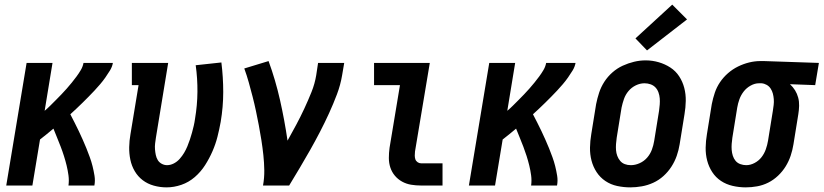

<svg xmlns="http://www.w3.org/2000/svg" viewBox="-20 -802 3560 830"><path d="M7 0 95 -530H207L173 -323Q186 -334 198 -346Q210 -358 222 -370Q234 -382 245.5 -394Q257 -406 268.5 -419Q280 -432 290.5 -445Q301 -458 311 -471.5Q321 -485 329.5 -499.5Q338 -514 341 -530H468Q465 -513 455.5 -497.5Q446 -482 435.5 -467Q425 -452 413 -438Q401 -424 388.5 -410.5Q376 -397 363 -384Q350 -371 337 -358Q324 -345 310.5 -332.5Q297 -320 284 -308Q293 -290 302.5 -272Q312 -254 320.5 -235.5Q329 -217 337.5 -198.5Q346 -180 353.5 -161Q361 -142 368 -123Q375 -104 380 -84Q385 -64 388.5 -42.5Q392 -21 388 0H276Q279 -22 276 -44Q273 -66 268 -86.5Q263 -107 256.5 -127.5Q250 -148 242.5 -167.5Q235 -187 227 -206.5Q219 -226 211 -246Q197 -234 182 -222Q167 -210 153 -199L120 0Z M700 8Q672 8 645 0.5Q618 -7 597 -23Q576 -39 562.5 -62Q549 -85 543.5 -111.5Q538 -138 538.5 -166Q539 -194 544 -222L579 -434H550V-530H707L654 -207Q652 -194 650.5 -181.5Q649 -169 650 -156.5Q651 -144 653.5 -132Q656 -120 662 -110Q668 -100 679 -94Q690 -88 702 -88Q717 -88 731.5 -95.5Q746 -103 757 -115.5Q768 -128 776 -141.5Q784 -155 790 -169.5Q796 -184 801 -199Q806 -214 810 -228.5Q814 -243 817.5 -258Q821 -273 823 -288Q833 -347 833.5 -405Q834 -463 826 -520L937 -532Q945 -468 945 -404Q945 -340 934 -275Q928 -242 920 -210.5Q912 -179 898.5 -148Q885 -117 866.5 -88Q848 -59 822 -36.5Q796 -14 764 -3Q732 8 700 8Z M1117 0Q1123 -33 1122.5 -66Q1122 -99 1118.5 -131.5Q1115 -164 1110 -196Q1105 -228 1099 -259.5Q1093 -291 1086.5 -322Q1080 -353 1072 -384Q1064 -415 1055.5 -445.5Q1047 -476 1036 -506L1141 -538Q1171 -456 1190.5 -369.5Q1210 -283 1223 -194Q1242 -228 1260.5 -262.5Q1279 -297 1295.5 -332.5Q1312 -368 1326.5 -404Q1341 -440 1347 -477L1355 -530H1468L1459 -477Q1452 -435 1436.5 -394Q1421 -353 1402.5 -312.5Q1384 -272 1363.5 -232.5Q1343 -193 1321 -154Q1299 -115 1276 -76.5Q1253 -38 1230 0Z M1800 0Q1778 0 1757 -3.5Q1736 -7 1718 -17Q1700 -27 1687 -42.5Q1674 -58 1667.5 -77.5Q1661 -97 1661 -119Q1661 -141 1664 -163L1709 -434H1597V-530H1838L1774 -147Q1773 -138 1773 -129.5Q1773 -121 1775.5 -113.5Q1778 -106 1785 -101Q1792 -96 1800 -96H1893V0Z M2007 0 2095 -530H2207L2173 -323Q2186 -334 2198 -346Q2210 -358 2222 -370Q2234 -382 2245.5 -394Q2257 -406 2268.5 -419Q2280 -432 2290.5 -445Q2301 -458 2311 -471.5Q2321 -485 2329.5 -499.5Q2338 -514 2341 -530H2468Q2465 -513 2455.5 -497.5Q2446 -482 2435.5 -467Q2425 -452 2413 -438Q2401 -424 2388.5 -410.5Q2376 -397 2363 -384Q2350 -371 2337 -358Q2324 -345 2310.5 -332.5Q2297 -320 2284 -308Q2293 -290 2302.5 -272Q2312 -254 2320.5 -235.5Q2329 -217 2337.5 -198.5Q2346 -180 2353.5 -161Q2361 -142 2368 -123Q2375 -104 2380 -84Q2385 -64 2388.5 -42.5Q2392 -21 2388 0H2276Q2279 -22 2276 -44Q2273 -66 2268 -86.5Q2263 -107 2256.5 -127.5Q2250 -148 2242.5 -167.5Q2235 -187 2227 -206.5Q2219 -226 2211 -246Q2197 -234 2182 -222Q2167 -210 2153 -199L2120 0Z M2705 8Q2676 8 2648 2Q2620 -4 2597 -19.5Q2574 -35 2559 -58Q2544 -81 2537 -108Q2530 -135 2530.5 -164Q2531 -193 2536 -222L2557 -352Q2562 -377 2570 -401.5Q2578 -426 2592.5 -448.5Q2607 -471 2627.5 -489Q2648 -507 2672 -518Q2696 -529 2721 -535Q2746 -541 2771 -541Q2800 -541 2827.5 -533Q2855 -525 2878 -510Q2901 -495 2916 -472Q2931 -449 2938 -422Q2945 -395 2944.5 -366Q2944 -337 2939 -308L2918 -178Q2914 -153 2905.5 -128.5Q2897 -104 2882.5 -81.5Q2868 -59 2848 -41Q2828 -23 2804 -12Q2780 -1 2754.5 3.5Q2729 8 2705 8ZM2707 -88Q2726 -88 2745 -96.5Q2764 -105 2777.5 -120.5Q2791 -136 2798 -155Q2805 -174 2808 -193L2829 -323Q2831 -337 2832 -350.5Q2833 -364 2832 -377Q2831 -390 2826.5 -402.5Q2822 -415 2813.5 -424Q2805 -433 2792.5 -437.5Q2780 -442 2766 -442Q2747 -442 2728.5 -433Q2710 -424 2697 -408.5Q2684 -393 2677.5 -374.5Q2671 -356 2667 -337L2646 -207Q2644 -193 2643 -179.5Q2642 -166 2643 -153Q2644 -140 2648.5 -128Q2653 -116 2661 -106.5Q2669 -97 2681 -92.5Q2693 -88 2707 -88ZM2777 -584 2727 -636 2886 -782 2950 -718Z M3204 8Q3175 8 3147 1.5Q3119 -5 3096.5 -20Q3074 -35 3059 -58Q3044 -81 3037 -108Q3030 -135 3030.5 -164Q3031 -193 3036 -222L3057 -352Q3062 -377 3070 -401Q3078 -425 3092.5 -446.5Q3107 -468 3127 -485.5Q3147 -503 3170.5 -514.5Q3194 -526 3218.5 -532Q3243 -538 3267 -538Q3271 -538 3275 -538Q3279 -538 3283 -538L3520 -530L3504 -434L3395 -438Q3408 -426 3417 -411.5Q3426 -397 3430.5 -380Q3435 -363 3434.5 -344.5Q3434 -326 3431 -308L3410 -178Q3406 -153 3398 -129Q3390 -105 3376.5 -83Q3363 -61 3343.5 -42.5Q3324 -24 3301 -12.5Q3278 -1 3253 3.5Q3228 8 3204 8ZM3206 -88Q3224 -88 3242 -97.5Q3260 -107 3272 -122.5Q3284 -138 3290.5 -156.5Q3297 -175 3300 -193L3321 -323Q3323 -336 3324.5 -348.5Q3326 -361 3325 -373.5Q3324 -386 3321 -397.5Q3318 -409 3311.5 -419Q3305 -429 3294.5 -435Q3284 -441 3272 -442H3267Q3265 -442 3263.5 -442Q3262 -442 3261 -442Q3243 -442 3225 -432Q3207 -422 3195 -406.5Q3183 -391 3176.5 -373Q3170 -355 3167 -337L3146 -207Q3144 -193 3143 -180Q3142 -167 3143 -154Q3144 -141 3148 -128.5Q3152 -116 3160 -106.5Q3168 -97 3180.5 -92.5Q3193 -88 3206 -88Z"/></svg>

Font: Iosevka Curly Slab Oblique
Style: Bold
Weight: 700
Italic angle: -9°
Monospace: yes
Designer: Belleve Invis
Foundry: Belleve Invis
Version: Version 11.1.0; ttfautohint (v1.8.3)